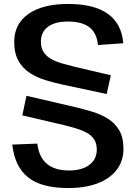

<svg xmlns="http://www.w3.org/2000/svg" viewBox="-20 -836 689 972"><path d="M325 116Q191 116 123 62.5Q55 9 42 -104L169 -109Q177 -41 217 -7Q257 27 329 27Q395 27 432.5 -1.5Q470 -30 470 -79Q470 -110 456.5 -130.5Q443 -151 419 -164Q395 -177 365 -186Q335 -195 302 -203L93 -252L114 -351L364 -293Q406 -283 448.5 -270Q491 -257 526.5 -235Q562 -213 583.5 -176.5Q605 -140 605 -82Q605 -21 571 23.5Q537 68 474.5 92Q412 116 325 116ZM296 -408Q254 -417 211 -430Q168 -443 132 -466Q96 -489 74 -527Q52 -565 52 -624Q52 -715 124 -765.5Q196 -816 325 -816Q456 -816 526 -766Q596 -716 604 -617L476 -608Q470 -669 432.5 -698Q395 -727 323 -727Q259 -727 223 -700.5Q187 -674 187 -625Q187 -593 201 -572Q215 -551 239 -537.5Q263 -524 294 -515Q325 -506 358 -498L541 -455L520 -360Z"/></svg>

Font: Pathway Extreme 28pt SemiBold
Style: Regular
Weight: 600
Designer: Eduardo Rodriguez Tunni
Foundry: Eduardo Rodriguez Tunni
Version: Version 1.001;gftools[0.9.26]